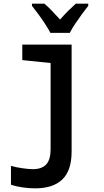

<svg xmlns="http://www.w3.org/2000/svg" viewBox="-20 -786 570 1051"><path d="M172 245Q141 245 105 240Q69 235 40 225V122Q68 130 103 135Q138 140 160 140Q209 140 233 114Q257 88 257 31V-441L102 -457V-542H372V44Q372 147 321.5 196Q271 245 172 245ZM256 -606Q245 -627 227.5 -654Q210 -681 190.5 -707.5Q171 -734 155 -754V-766H223Q242 -750 264 -727Q286 -704 309 -679Q333 -707 353 -726.5Q373 -746 395 -766H463V-754Q448 -735 428.5 -708.5Q409 -682 391 -655Q373 -628 362 -606Z"/></svg>

Font: Noto Sans Mono Condensed SemiBold
Style: Regular
Weight: 600
Width: 3
Designer: Monotype Design Team
Foundry: Monotype Imaging Inc.
Version: Version 2.014